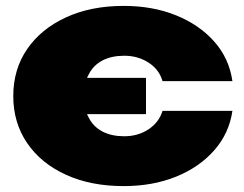

<svg xmlns="http://www.w3.org/2000/svg" viewBox="-20 -613 827 651"><path d="M399 18Q288 18 203.5 -20.5Q119 -59 72 -128Q25 -197 25 -287Q25 -378 72 -446.5Q119 -515 203.5 -554Q288 -593 399 -593Q498 -593 577 -561Q656 -529 706.5 -472Q757 -415 768 -338H531Q520 -377 484 -400.5Q448 -424 401 -424Q359 -424 328.5 -408.5Q298 -393 282 -363Q278 -356 275 -349H475V-226H275Q278 -219 282 -212Q298 -182 328.5 -166.5Q359 -151 401 -151Q448 -151 483.5 -174.5Q519 -198 531 -237H768Q757 -161 706.5 -103.5Q656 -46 577 -14Q498 18 399 18Z"/></svg>

Font: Bounded
Style: Regular
Weight: 900
Designer: Vlad Churkin
Version: Version 1.0